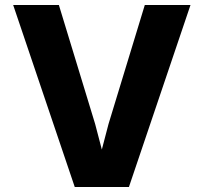

<svg xmlns="http://www.w3.org/2000/svg" viewBox="-20 -753 820 773"><path d="M33 -733 281 0H499L747 -733H563L417 -254L390 -151L363 -254L217 -733Z"/></svg>

Font: Kreadon Extra Bold
Style: Regular
Weight: 800
Designer: kohakuno
Foundry: StudioGnu
Version: Version 1.000;Glyphs 3.1.2 (3151)